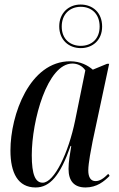

<svg xmlns="http://www.w3.org/2000/svg" viewBox="-20 -816 526 846"><path d="M336 -604C388 -604 430 -639 430 -699C430 -761 388 -796 335 -796C282 -796 241 -758 241 -700C241 -641 282 -604 336 -604ZM336 -614C291 -614 252 -642 252 -699C252 -754 288 -786 336 -786C383 -786 419 -755 419 -699C419 -643 382 -614 336 -614ZM137 10C200 10 245 -42 291 -173H294C288 -136 282 -104 282 -72C282 -18 307 10 357 10C407 10 439 -17 463 -41L457 -50C437 -30 420 -18 401 -18C380 -18 369 -35 369 -65C369 -98 382 -161 388 -193L461 -535H452L389 -509C368 -527 335 -546 289 -546C111 -546 26 -311 26 -153C26 -54 59 10 137 10ZM168 -11C136 -11 120 -46 120 -132C120 -284 188 -536 299 -536C320 -536 342 -527 356 -506L311 -285C282 -143 219 -11 168 -11Z"/></svg>

Font: Noto Serif Display ExtraCondensed Medium
Style: Italic
Weight: 500
Width: 2
Italic angle: -12°
Designer: Monotype Design Team
Foundry: Monotype Imaging Inc.
Version: Version 2.009